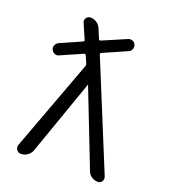

<svg xmlns="http://www.w3.org/2000/svg" viewBox="-136 -861 823 935"><g transform="rotate(20 276.0 -393.0)"><path d="M271.5 -449.2 134.8 -60.5Q128.9 -43.9 113.8 -33.2Q98.6 -22.5 80.1 -22.5Q65.4 -22.5 57.6 -34.2Q52.7 -42 52.7 -49.8Q52.7 -55.7 54.7 -60.5L229.5 -531.2Q232.4 -538.1 229.5 -544.9L212.9 -582Q210 -588.9 203.1 -585.9L91.8 -537.1Q81.1 -531.2 69.3 -536.1Q57.6 -541 52.7 -552.7Q49.8 -558.6 49.8 -564.5Q49.8 -569.3 52.7 -575.2Q57.6 -586.9 68.4 -591.8L178.7 -640.6Q185.5 -643.6 182.6 -650.4L149.4 -726.6Q143.6 -739.3 151.4 -751Q159.2 -762.7 172.9 -762.7Q190.4 -762.7 205.1 -752.9Q219.7 -743.2 226.6 -726.6L247.1 -677.7Q250 -670.9 256.8 -673.8L379.9 -726.6Q391.6 -731.4 402.8 -727.1Q414.1 -722.7 418.5 -710.9Q422.9 -699.2 418.5 -688Q414.1 -676.8 402.3 -671.9L280.3 -618.2Q273.4 -615.2 276.4 -608.4L502 -58.6Q503.9 -52.7 503.9 -47.9Q503.9 -41 500 -34.2Q492.2 -22.5 478.5 -22.5Q460.9 -22.5 446.3 -32.2Q431.6 -42 425.8 -58.6L273.4 -449.2Q273.4 -450.2 272.5 -450.2Q271.5 -450.2 271.5 -449.2Z"/></g></svg>

Font: Gen Jyuu Gothic Normal
Style: Regular
Weight: 300
Designer: [Source Han Sans]
Ryoko NISHIZUKA  (kana & ideographs); Paul D. Hunt (Latin, Greek & Cyrillic); Wenlong ZHANG  (bopomofo
Version: Version 1.002.20150607